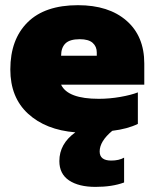

<svg xmlns="http://www.w3.org/2000/svg" viewBox="-20 -504 599 744"><path d="M539.1 -257.8V-175.8H216.8Q242.7 -121.1 362.8 -121.1Q404.3 -121.1 446 -128.4Q487.8 -135.7 514.2 -146V-23.9Q474.6 -4.4 415 2.9Q366.2 43.5 366.2 83Q366.2 118.2 411.1 118.2Q440.9 118.2 460.9 106.9V203.1Q415 220.2 350.1 220.2Q285.2 220.2 247.6 195.1Q210 169.9 210 120.1Q210 53.2 272 8.8Q157.2 -0.5 88.6 -63.5Q20 -126.5 20 -234.9Q20 -351.1 86.9 -417.5Q153.8 -483.9 282.2 -483.9Q401.4 -483.9 470.2 -423.8Q539.1 -363.8 539.1 -257.8ZM355 -288.1V-300.8Q355 -323.7 339.1 -337.9Q323.2 -352.1 289.1 -352.1Q250.5 -352.1 233.6 -335.7Q216.8 -319.3 216.8 -288.1Z"/></svg>

Font: Kanit ExtraBold
Style: Regular
Weight: 800
Designer: Katatrad Team
Foundry: CadsonDemak
Version: Version 1.000;PS 001.000;hotconv 1.0.88;makeotf.lib2.5.64775